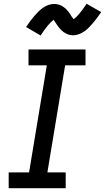

<svg xmlns="http://www.w3.org/2000/svg" viewBox="-20 -997 556 1017"><path d="M26 0V-84H134L228 -651H131V-735H433V-651H325L231 -84H328V0ZM195 -809 118 -854Q130 -872 141 -886.5Q152 -901 162.5 -913Q173 -925 183 -935Q193 -945 206.5 -955Q220 -965 235.5 -970.5Q251 -976 267 -976Q272 -976 277 -975.5Q282 -975 287 -973.5Q292 -972 297 -970.5Q302 -969 306.5 -966.5Q311 -964 315 -961Q319 -958 322.5 -955.5Q326 -953 330 -949Q334 -945 337.5 -941Q341 -937 344 -933Q347 -929 349.5 -925.5Q352 -922 354 -918Q356 -914 359 -910Q362 -906 365 -902Q368 -898 370 -895Q385 -906 401.5 -926Q418 -946 439 -977L516 -933Q504 -915 493 -900.5Q482 -886 471.5 -874Q461 -862 451 -851.5Q441 -841 427.5 -831.5Q414 -822 398.5 -816Q383 -810 367 -810Q358 -810 349.5 -812Q341 -814 332.5 -818Q324 -822 317.5 -826.5Q311 -831 304 -838Q297 -845 292 -851.5Q287 -858 282.5 -864.5Q278 -871 272.5 -879.5Q267 -888 264 -892Q249 -881 232.5 -861Q216 -841 195 -809Z"/></svg>

Font: Iosevka Etoile Medium Oblique
Style: Regular
Weight: 500
Italic angle: -9°
Designer: Belleve Invis
Foundry: Belleve Invis
Version: Version 15.5.2; ttfautohint (v1.8.4)